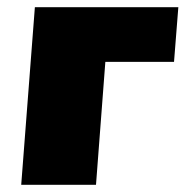

<svg xmlns="http://www.w3.org/2000/svg" viewBox="-20 -514 516 534"><path d="M77 -494H476L464 -342H273L247 0H39Z"/></svg>

Font: Nunito Sans Heavy Heavy
Style: Italic
Weight: 400
Italic angle: -4.541°
Designer: Vernon Adams
Foundry: Vernon Adams
Version: Version 2.002